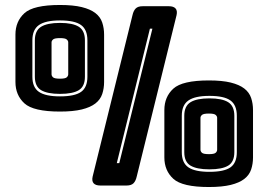

<svg xmlns="http://www.w3.org/2000/svg" viewBox="-20 -745 1071 771"><path d="M398 -416Q398 -390 390.5 -367.5Q383 -345 363 -329.5Q343 -314 308.5 -305.5Q274 -297 221 -297Q114 -297 78 -330Q42 -363 42 -416V-606Q42 -659 78 -692Q114 -725 221 -725Q274 -725 308.5 -716.5Q343 -708 363 -692.5Q383 -677 390.5 -654.5Q398 -632 398 -606ZM352 -36 512 -684Q516 -702 525 -711Q534 -720 553 -720H658Q677 -720 685 -711Q693 -702 689 -684L529 -36Q525 -18 516 -9Q507 0 488 0H383Q364 0 356 -9Q348 -18 352 -36ZM331 -583Q331 -626 305.5 -644.5Q280 -663 221 -663Q163 -663 136.5 -644.5Q110 -626 110 -583V-437Q110 -394 136.5 -376Q163 -358 221 -358Q280 -358 305.5 -376Q331 -394 331 -437ZM221 -368Q170 -368 145 -383Q120 -398 120 -437V-583Q120 -622 145 -637.5Q170 -653 221 -653Q272 -653 296.5 -637.5Q321 -622 321 -583V-437Q321 -398 296.5 -383Q272 -368 221 -368ZM459 -90 592 -630H582L449 -90ZM187 -447Q187 -440 193 -434.5Q199 -429 221 -429Q242 -429 248 -434.5Q254 -440 254 -447V-575Q254 -581 248 -586.5Q242 -592 221 -592Q199 -592 193 -586.5Q187 -581 187 -575ZM996 -113Q996 -87 988.5 -64.5Q981 -42 961 -26.5Q941 -11 906.5 -2.5Q872 6 819 6Q712 6 676 -27Q640 -60 640 -113V-303Q640 -356 676 -389Q712 -422 819 -422Q872 -422 906.5 -413.5Q941 -405 961 -389.5Q981 -374 988.5 -351.5Q996 -329 996 -303ZM931 -280Q931 -323 905.5 -341.5Q880 -360 821 -360Q763 -360 736.5 -341.5Q710 -323 710 -280V-134Q710 -91 736.5 -73Q763 -55 821 -55Q880 -55 905.5 -73Q931 -91 931 -134ZM821 -65Q770 -65 745 -80Q720 -95 720 -134V-280Q720 -319 745 -334.5Q770 -350 821 -350Q872 -350 896.5 -334.5Q921 -319 921 -280V-134Q921 -95 896.5 -80Q872 -65 821 -65ZM785 -144Q785 -137 791 -131.5Q797 -126 819 -126Q840 -126 846 -131.5Q852 -137 852 -144V-272Q852 -278 846 -283.5Q840 -289 819 -289Q797 -289 791 -283.5Q785 -278 785 -272Z"/></svg>

Font: Bungee Inline
Style: Regular
Weight: 400
Designer: David Jonathan Ross
Foundry: David Jonathan Ross
Version: Version 1.001;PS 1.0;hotconv 1.0.72;makeotf.lib2.5.5900